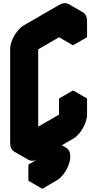

<svg xmlns="http://www.w3.org/2000/svg" viewBox="-20 -946 603 1191"><path d="M217 -740 433 -865Q467 -885 493.5 -870Q520 -855 520 -815V-715L433 -665V-765L217 -640V-60L433 -185V-285L520 -335V-235Q520 -209 507.5 -179Q495 -149 475.5 -123.5Q456 -98 433 -85L217 40Q182 60 156 45Q130 30 130 -10V-590Q130 -617 142 -646.5Q154 -676 174 -701.5Q194 -727 217 -740ZM329 -25Q364 -45 390 -30Q416 -15 416 25Q416 51 404 81Q392 111 372 136.5Q352 162 329 175L242 225V125L329 75ZM520 -335 433 -285 346 -335 433 -385ZM433 -285V-185L346 -235V-335ZM433 -765V-665L346 -715V-815ZM390 -30Q364 -45 329 -25L242 -75Q277 -95 303 -80ZM329 -25V75L242 25V-75ZM329 75 242 125 156 75 242 25ZM242 125V225L156 175V75ZM433 -185 217 -60 130 -110 346 -235ZM494 -870Q467 -885 433 -865L217 -740Q194 -727 174 -701.5Q154 -676 142 -646.5Q130 -617 130 -590V-10Q130 30 156 45L69 -5Q43 -20 43 -60V-640Q43 -667 55 -696.5Q67 -726 87 -751.5Q107 -777 130 -790L346 -915Q381 -935 407 -920Z"/></svg>

Font: Nabla Normal
Style: Regular
Weight: 400
Designer: Arthur Reinders Folmer
Version: Version 1.000